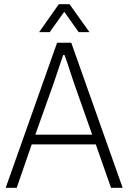

<svg xmlns="http://www.w3.org/2000/svg" viewBox="-20 -888 607 908"><path d="M7 0 250 -686H317L560 0H505L433 -205H130L59 0ZM147 -251H416L330 -495Q327 -505 321.5 -520.5Q316 -536 310 -555Q304 -574 297.5 -593Q291 -612 285 -628H279Q273 -611 265 -587.5Q257 -564 249 -539.5Q241 -515 234 -495ZM165 -736 258 -868H309L403 -736H352L270 -852H298L215 -736Z"/></svg>

Font: Archivo SemiCondensed Thin
Style: Regular
Weight: 250
Width: 4
Designer: Hector Gatti
Foundry: Omnibus-Type
Version: Version 2.001